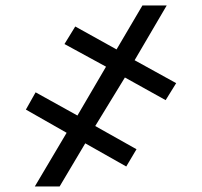

<svg xmlns="http://www.w3.org/2000/svg" viewBox="-20 -675 730 695"><path d="M432.1 -394.5 324.7 -218.8 474.1 -134.8 437 -72.3 288.6 -156.2 195.8 0H106L221.2 -194.3L73.7 -278.3L108.9 -340.8L260.3 -256.8L363.8 -433.6L213.4 -515.6L252.4 -579.1L401.9 -496.1L495.6 -655.3H583.5L467.3 -457L617.7 -374L579.6 -312.5Z"/></svg>

Font: Inter 24pt Black
Style: Regular
Weight: 900
Designer: Rasmus Andersson
Foundry: rsms
Version: Version 4.001;git-66647c0bb